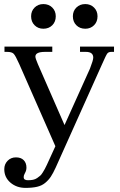

<svg xmlns="http://www.w3.org/2000/svg" viewBox="-20 -685 590 943"><path d="M398.9 -665Q424.8 -665 441.9 -647.9Q459 -630.9 459 -605Q459 -578.1 441.9 -561Q424.8 -543.9 398.9 -543.9Q372.1 -543.9 355 -561Q337.9 -578.1 337.9 -605Q337.9 -630.9 355 -647.9Q372.1 -665 398.9 -665ZM192.9 -665Q219.7 -665 236.8 -647.9Q253.9 -630.9 253.9 -605Q253.9 -578.1 236.8 -561Q219.7 -543.9 192.9 -543.9Q167 -543.9 149.9 -561Q132.8 -578.1 132.8 -605Q132.8 -630.9 149.9 -647.9Q167 -665 192.9 -665ZM105 237.8Q61.5 237.8 31.2 211.9Q1 186 1 146Q1 121.6 17.3 104.7Q33.7 87.9 58.1 87.9Q83 87.9 96.4 101.6Q109.9 115.2 109.9 138.2Q109.9 152.8 102.1 166Q96.2 176.3 96.2 185.1Q96.2 200.2 117.2 200.2Q130.9 200.2 142.1 198Q153.3 195.8 162.4 189.5Q171.4 183.1 177.2 178.2Q183.1 173.3 189.9 162.1Q196.8 150.9 200 145Q203.1 139.2 210 125L252 33.2L74.2 -371.1Q56.2 -411.6 47.1 -420.9Q38.1 -430.2 15.1 -430.2H2V-456.1H236.8V-430.2H201.2Q153.8 -430.2 153.8 -407.2Q153.8 -398.4 166 -370.1L296.9 -70.8L421.9 -348.1Q438 -389.6 438 -401.9Q438 -430.2 401.9 -430.2H373V-456.1H540V-430.2H526.9Q513.2 -430.2 507.1 -422.4Q501 -414.6 481.9 -371.1L253.9 137.2Q240.7 166 229.5 182.9Q218.3 199.7 201.7 213.4Q185.1 227.1 161.9 232.4Q138.7 237.8 105 237.8Z"/></svg>

Font: New Heterodox Mono
Style: Book
Weight: 400
Designer: Hao Chi Kiang <hello@hckiang.com>, Alexey Kryukov <alexios@thessalonica.org.ru>
Version: Version 0.0.3